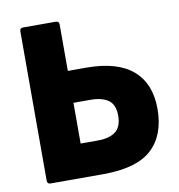

<svg xmlns="http://www.w3.org/2000/svg" viewBox="-76 -725 742 794"><g transform="rotate(-10 295.5 -327.5)"><path d="M73 0Q59 0 59 -14V-641Q59 -655 73 -655H210Q224 -655 224 -641V-446H301Q432 -446 497 -389.5Q562 -333 562 -228Q562 -117 498.5 -58.5Q435 0 294 0ZM224 -141H295Q346 -141 371.5 -161.5Q397 -182 397 -227Q397 -274 370.5 -293Q344 -312 295 -312H224Z"/></g></svg>

Font: Sofia Sans Black
Style: Regular
Weight: 900
Designer: Botio Nikoltchev, Ani Petrova
Foundry: lettersoup
Version: Version 4.100; ttfautohint (v1.8.3)